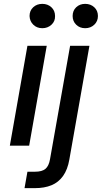

<svg xmlns="http://www.w3.org/2000/svg" viewBox="-20 -754 527 994"><path d="M31 0 122 -517H222L131 0ZM199 -608Q171 -608 152.5 -626Q134 -644 133 -671Q133 -699 152 -716.5Q171 -734 199 -734Q227 -734 246 -716.5Q265 -699 265 -671Q266 -644 246.5 -626Q227 -608 199 -608ZM107 220 122 135H161Q198 135 215.5 120Q233 105 239 70L343 -517H443L339 72Q330 124 306.5 157Q283 190 246.5 205Q210 220 161 220ZM421 -608Q393 -608 374.5 -626Q356 -644 356 -671Q356 -699 374.5 -716.5Q393 -734 421 -734Q449 -734 468 -716.5Q487 -699 487 -671Q487 -644 468 -626Q449 -608 421 -608Z"/></svg>

Font: DM Sans 11pt Medium
Style: Italic
Weight: 500
Italic angle: -10°
Version: Version 4.004;gftools[0.9.30]